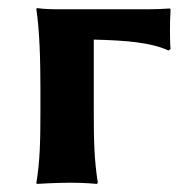

<svg xmlns="http://www.w3.org/2000/svg" viewBox="-20 -452 476 475"><path d="M80 -229V-180C80 -105 79 -54 70 0L71 3C71 3 120 0 155 0C189 0 220 3 220 3L222 0C213 -57 212 -104 212 -180V-354C294 -352 353 -347 397 -327L402 -331C400 -345 400 -403 402 -429L400 -431C385 -430 364 -429 345 -429H123C89 -429 71 -432 71 -432L70 -429C78 -375 80 -304 80 -229Z"/></svg>

Font: Libertinus Sans
Style: Bold
Weight: 700
Designer: Philipp H. Poll, Khaled Hosny
Foundry: Caleb Maclennan
Version: Version 7.050;RELEASE